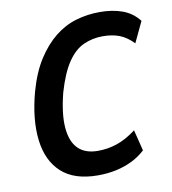

<svg xmlns="http://www.w3.org/2000/svg" viewBox="-81 -786 776 867"><g transform="rotate(-10 306.5 -352.5)"><path d="M299 10Q191 10 132.5 -43.5Q74 -97 62.5 -192.5Q51 -288 84 -411Q108 -497 145 -554.5Q182 -612 227 -648Q272 -684 324.5 -699.5Q377 -715 434 -715Q492 -715 537.5 -698.5Q583 -682 613 -643L568 -548Q537 -580 504 -592.5Q471 -605 428 -605Q381 -605 340 -586.5Q299 -568 266.5 -520Q234 -472 209 -386Q185 -292 190 -228Q195 -164 227 -131.5Q259 -99 318 -99Q364 -99 406.5 -113.5Q449 -128 494 -162L518 -66Q490 -40 456 -23.5Q422 -7 383 1.5Q344 10 299 10Z"/></g></svg>

Font: Nunito Sans 7pt Condensed
Style: Bold Italic
Weight: 700
Width: 3
Italic angle: -9°
Designer: Vernon Adams
Foundry: Vernon Adams
Version: Version 3.101;gftools[0.9.27]